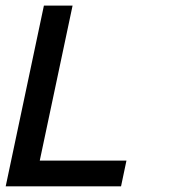

<svg xmlns="http://www.w3.org/2000/svg" viewBox="-44 -657 610 677"><path d="M382.8 0H-23.9L110.8 -637.2H211.9L96.2 -90.8H401.9Z"/></svg>

Font: Anonymous Pro
Style: Bold Italic
Weight: 700
Italic angle: -12°
Monospace: yes
Designer: Mark Simonson
Version: Version 1.003